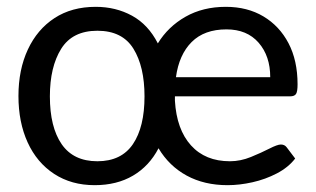

<svg xmlns="http://www.w3.org/2000/svg" viewBox="-20 -535 925 562"><path d="M257 7Q189 7 138.5 -26Q88 -59 61 -118Q34 -177 34 -254Q34 -331 61.5 -390Q89 -449 139.5 -482Q190 -515 260 -515Q319 -515 366.5 -489Q414 -463 442 -408Q472 -457 523 -486Q574 -515 641 -515Q704 -515 751 -487Q798 -459 824.5 -408.5Q851 -358 851 -288Q851 -267 846.5 -260Q842 -253 829 -253H492V-240Q497 -156 539 -109.5Q581 -63 653 -63Q684 -63 714.5 -75.5Q745 -88 768.5 -100Q792 -112 802 -112Q813 -112 819 -104L844 -71Q824 -45 790.5 -27.5Q757 -10 719 -1.5Q681 7 646 7Q578 7 526.5 -21Q475 -49 444 -101Q417 -49 369.5 -21Q322 7 257 7ZM495 -309H771Q771 -371 737 -410Q703 -449 643 -449Q578 -449 541 -412Q504 -375 495 -309ZM265 -63Q335 -63 369 -113Q403 -163 403 -253Q403 -340 370.5 -392.5Q338 -445 265 -445Q192 -445 159 -392Q126 -339 126 -253Q126 -163 160.5 -113Q195 -63 265 -63Z"/></svg>

Font: Aleo
Style: Regular
Weight: 400
Designer: Alessio Laiso
Foundry: Alessio Laiso
Version: Version 2.001; ttfautohint (v1.8.4.7-5d5b);gftools[0.9.29]